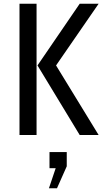

<svg xmlns="http://www.w3.org/2000/svg" viewBox="-20 -720 567 1024"><path d="M84 -700H175V0H84ZM180 -371 405 -700H506L279 -371L506 0H405ZM241 284 277 177H244V91H336V167L284 284Z"/></svg>

Font: Cabin Condensed
Style: Regular
Weight: 400
Width: 3
Version: Version 2.001